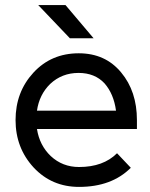

<svg xmlns="http://www.w3.org/2000/svg" viewBox="-20 -721 587 753"><path d="M254 -571H347L237 -701H130ZM517 -215V-250Q517 -363 455 -437Q393 -512 289 -512Q181 -512 111 -436Q41 -360 41 -250Q41 -141 112 -64Q183 12 290 12Q418 12 493 -63L439 -120Q385 -66 290 -66Q225 -66 179 -109Q157 -130 143.5 -156.5Q130 -183 125 -215ZM288 -435Q352 -435 390 -394Q426 -353 435 -287H125Q134 -350 177 -392Q223 -435 288 -435Z"/></svg>

Font: Unageo
Style: Regular
Weight: 400
Designer: Richard Sepsi
Foundry: Richard Sepsi
Version: Version 2.000